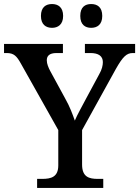

<svg xmlns="http://www.w3.org/2000/svg" viewBox="-24 -932 690 952"><path d="M428 -794C458 -794 483 -810 483 -853C483 -897 458 -912 428 -912C398 -912 374 -897 374 -853C374 -810 398 -794 428 -794ZM234 -794C263 -794 289 -810 289 -853C289 -897 263 -912 234 -912C204 -912 179 -897 179 -853C179 -810 204 -794 234 -794ZM160 0H488V-45H461C418 -45 383 -54 383 -116V-287L551 -591C585 -651 604 -669 634 -669H646V-714H397V-669H425C464 -669 486 -654 486 -624C486 -609 482 -588 468 -564L406 -449C384 -407 359 -363 347 -334C336 -365 322 -404 299 -444L225 -580C217 -595 208 -615 208 -633C208 -653 219 -669 256 -669H288V-714H-4V-669H9C45 -669 59 -654 80 -616L265 -287V-112C265 -54 229 -45 185 -45H160Z"/></svg>

Font: Noto Serif Telugu Medium
Style: Regular
Weight: 500
Designer: Jelle Bosma - Monotype Design Team
Foundry: Monotype Imaging Inc.
Version: Version 2.005